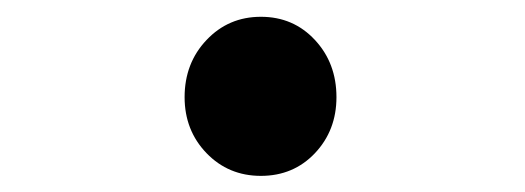

<svg xmlns="http://www.w3.org/2000/svg" viewBox="-20 -488 632 231"><path d="M202.1 -371.1Q202.1 -412.1 228.5 -439.9Q254.9 -467.8 293.9 -467.8Q333 -467.8 358.9 -439.9Q384.8 -412.1 384.8 -371.1Q384.8 -331.1 358.9 -303.7Q333 -276.4 293.9 -276.4Q254.9 -276.4 228.5 -303.7Q202.1 -331.1 202.1 -371.1Z"/></svg>

Font: Gen Jyuu Gothic P Bold
Style: Bold
Weight: 700
Designer: [Source Han Sans]
Ryoko NISHIZUKA  (kana & ideographs); Paul D. Hunt (Latin, Greek & Cyrillic); Wenlong ZHANG  (bopomofo
Version: Version 1.002.20150607